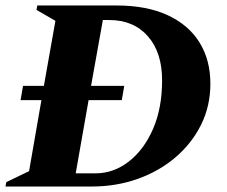

<svg xmlns="http://www.w3.org/2000/svg" viewBox="-50 -680 827 700"><path d="M-30 0 -27 -16 56 -56 101 -315H25L34 -367H110L152 -604L83 -644L86 -660H375Q485 -660 561.5 -624.5Q638 -589 677.5 -525Q717 -461 717 -375Q717 -294 683.5 -226Q650 -158 590.5 -107Q531 -56 452.5 -28Q374 0 285 0ZM394 -315H273L226 -48H298Q364 -48 419.5 -91Q475 -134 508 -210Q541 -286 541 -387Q541 -489 489 -548Q437 -607 348 -607H325L282 -367H403Z"/></svg>

Font: Spectral ExtraBold
Style: Italic
Weight: 800
Italic angle: -10°
Designer: Jean-Baptiste Levee
Foundry: Production Type
Version: Version 2.001